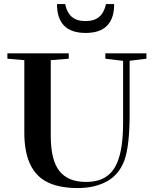

<svg xmlns="http://www.w3.org/2000/svg" viewBox="-20 -931 772 964"><path d="M410.2 -765.6Q266.1 -765.6 266.1 -910.6H307.1Q315.9 -867.7 340.6 -846.4Q365.2 -825.2 409.2 -825.2Q453.1 -825.2 478 -846.4Q502.9 -867.7 512.2 -910.6H553.2Q553.2 -765.6 410.2 -765.6ZM370.1 13.2Q264.6 13.2 202.6 -24.9Q102.1 -86.9 102.1 -265.1V-628.9L17.1 -636.2V-663.1H325.2V-636.2L234.9 -628.9V-247.6Q234.9 -127 278.3 -72.3Q321.8 -17.6 411.1 -17.6Q449.2 -17.6 478.5 -27.1Q507.8 -36.6 530.8 -58.1Q553.7 -79.6 568.4 -114.3Q583 -148.9 590.6 -199Q598.1 -249 598.1 -315.9V-625.5L508.8 -636.2V-663.1H715.3V-636.2L630.9 -626V-360.4Q630.9 -196.8 604 -124.5Q577.1 -53.2 516.1 -20Q455.1 13.2 370.1 13.2Z"/></svg>

Font: Elstob SemiBold
Style: Regular
Weight: 600
Designer: Peter S. Baker
Version: Version 1.015